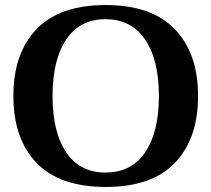

<svg xmlns="http://www.w3.org/2000/svg" viewBox="-20 -730 837 760"><path d="M33 -350Q33 -519 124.5 -614.5Q216 -710 398 -710Q580 -710 672 -614.5Q764 -519 764 -350Q764 -181 672.5 -85.5Q581 10 398 10Q216 10 124.5 -85.5Q33 -181 33 -350ZM609 -350Q609 -493 554.5 -573.5Q500 -654 397 -654Q296 -654 242 -573.5Q188 -493 188 -350Q188 -207 242 -127Q296 -47 397 -47Q500 -47 554.5 -127Q609 -207 609 -350Z"/></svg>

Font: Taviraj SemiBold
Style: Regular
Weight: 600
Designer: Katatrad Team
Foundry: CadsonDemak
Version: Version 1.001